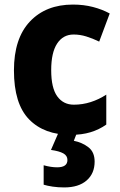

<svg xmlns="http://www.w3.org/2000/svg" viewBox="-20 -580 526 840"><path d="M290 10Q173 10 107 -58Q41 -126 41 -272Q41 -412 111 -486Q181 -560 299 -560Q346 -560 386.5 -549.5Q427 -539 460 -521L414 -398Q385 -412 357.5 -420.5Q330 -429 302 -429Q256 -429 230 -389.5Q204 -350 204 -273Q204 -195 230.5 -158.5Q257 -122 303 -122Q341 -122 377 -133.5Q413 -145 445 -166V-35Q414 -13 376 -1.5Q338 10 290 10ZM394 127Q394 179 359 209.5Q324 240 261 240Q234 240 210.5 236.5Q187 233 171 228V143Q203 152 230 152Q275 152 275 120Q275 101 257 91Q239 81 203 76L236 0H317L303 36Q339 43 366.5 64Q394 85 394 127Z"/></svg>

Font: Noto Sans Lao UI SemCond ExtBd
Style: Regular
Weight: 800
Width: 4
Designer: Monotype Design Team
Foundry: Monotype Imaging Inc.
Version: Version 2.000; ttfautohint (v1.8.4.7-5d5b)